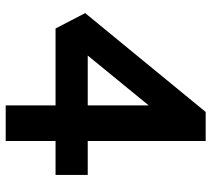

<svg xmlns="http://www.w3.org/2000/svg" viewBox="-54 -688 742 674"><g transform="rotate(90 317.0 -351.0)"><path d="M350 0V-175H80L26 -279L373 -702H475V-288H594V-175H475V0ZM175 -288H350V-502Z"/></g></svg>

Font: Readex Pro Medium
Style: Regular
Weight: 500
Designer: Bonnie Shaver-Troup, Thomas Jockin
Foundry: Lexend
Version: Version 1.204; ttfautohint (v1.8.4.7-5d5b)